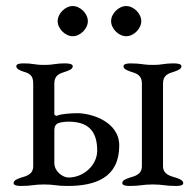

<svg xmlns="http://www.w3.org/2000/svg" viewBox="-20 -613 650 636"><path d="M221 -593C196 -593 171 -568 171 -543C171 -518 196 -493 221 -493C246 -493 271 -518 271 -543C271 -568 246 -593 221 -593ZM398 -593C373 -593 348 -568 348 -543C348 -518 373 -493 398 -493C423 -493 448 -518 448 -543C448 -568 423 -593 398 -593ZM375 -131C375 -211 281 -238 237 -238C218 -238 182 -236 170 -230C166 -228 160 -231 160 -236V-337C160 -364 178 -370 198 -376C209 -380 221 -384 221 -394C221 -402 204 -403 197 -403C159 -403 161 -398 126 -398C91 -398 95 -403 56 -403C48 -403 34 -402 34 -394C34 -384 46 -380 57 -376C77 -370 90 -364 90 -337V-63C90 -35 68 -30 48 -24C37 -20 25 -16 25 -6C25 2 42 3 49 3C87 3 91 -2 126 -2C161 -2 165 3 204 3C297 3 375 -25 375 -131ZM169 -203C175 -207 191 -210 207 -210C271 -210 302 -180 302 -114C302 -66 257 -25 207 -25C188 -25 160 -45 160 -73V-177C160 -182 159 -196 169 -203ZM520 -63V-337C520 -364 538 -370 558 -376C569 -380 581 -384 581 -394C581 -402 564 -403 557 -403C519 -403 521 -398 486 -398C451 -398 451 -403 412 -403C405 -403 389 -402 389 -394C389 -384 401 -380 412 -376C432 -370 450 -364 450 -337V-63C450 -35 428 -30 408 -24C397 -20 385 -16 385 -6C385 2 402 3 409 3C447 3 451 -2 486 -2C521 -2 525 3 564 3C572 3 587 2 587 -6C587 -16 575 -20 564 -24C544 -30 520 -35 520 -63Z"/></svg>

Font: EB Garamond 12
Style: Regular
Weight: 400
Version: Version 0.016+